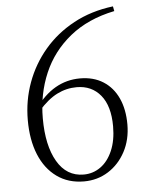

<svg xmlns="http://www.w3.org/2000/svg" viewBox="-53 -781 651 839"><g transform="rotate(-5 272.0 -361.5)"><path d="M282 14Q213 14 163 -22Q113 -58 86.5 -122.5Q60 -187 60 -274Q60 -360 88.5 -438Q117 -516 170.5 -579Q224 -642 300.5 -683.5Q377 -725 474 -737L478 -716Q361 -692 282.5 -628.5Q204 -565 165 -474Q126 -383 126 -276Q126 -157 167 -86.5Q208 -16 283 -16Q324 -16 357 -39.5Q390 -63 409.5 -108Q429 -153 429 -215Q429 -304 390 -351.5Q351 -399 285 -399Q240 -399 199 -378.5Q158 -358 116 -310L98 -321H104Q185 -436 303 -436Q362 -436 404.5 -409Q447 -382 469.5 -333Q492 -284 492 -218Q492 -151 464 -98.5Q436 -46 388.5 -16Q341 14 282 14Z"/></g></svg>

Font: Noto Serif TC
Style: Regular
Weight: 200
Designer: Ryoko NISHIZUKA 西塚涼子 (kana & ideographs); Frank Grießhammer (Latin, Greek & Cyrillic); Wenlong ZHANG 张文龙 (bopomofo); San
Foundry: Adobe
Version: Version 2.001;hotconv 1.1.0;makeotfexe 2.6.0